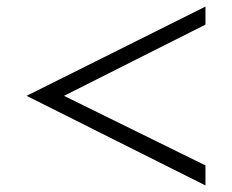

<svg xmlns="http://www.w3.org/2000/svg" viewBox="-20 -565 707 585"><path d="M606 0 61 -273 606 -545V-490L175 -273L606 -61Z"/></svg>

Font: Mulat Addis
Style: Regular
Weight: 400
Designer: Fasil fikreab
Version: Version 1.001; ttfautohint (v1.8.3)